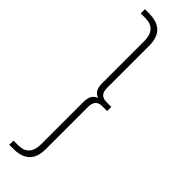

<svg xmlns="http://www.w3.org/2000/svg" viewBox="-314 -742 937 937"><g transform="rotate(45 154.5 -274.0)"><path d="M24 194V165H55Q95 165 113.5 143.5Q132 122 132 83V-207Q132 -237 141 -252Q150 -267 169 -274Q150 -281 141 -296Q132 -311 132 -341V-631Q132 -670 113.5 -691.5Q95 -713 55 -713H24V-742H52Q165 -742 165 -632V-341Q165 -313 177 -301Q189 -289 210 -289H245V-260H210Q165 -260 165 -207V84Q165 194 52 194Z"/></g></svg>

Font: Montserrat ExtraLight
Style: Regular
Weight: 200
Designer: Julieta Ulanovsky
Foundry: Julieta Ulanovsky
Version: Version 9.000; ttfautohint (v1.8.4.7-5d5b)